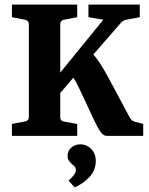

<svg xmlns="http://www.w3.org/2000/svg" viewBox="-20 -593 649 838"><path d="M32 0V-52L89 -63Q106 -66 106 -83V-486Q106 -504 89 -507L32 -518V-573H317V-518L260 -507Q243 -504 243 -486V-81Q243 -65 261 -62L317 -52V0ZM225 -166V-254L431 -507L366 -518V-573H590V-518L532 -507Q518 -504 510 -496L335 -295ZM446 0Q430 0 417 -20Q404 -40 389 -72L342 -173Q323 -214 311 -236Q299 -258 285 -276L369 -375Q400 -343 419 -313Q438 -283 463 -236L543 -86Q547 -79 552.5 -71.5Q558 -64 571 -61L605 -52V0ZM398 113Q397 151 370.5 179.5Q344 208 306 225L279 195Q291 185 301 173Q311 161 311 150Q311 139 305.5 133.5Q300 128 295 124Q288 118 281.5 109.5Q275 101 275 86Q275 66 291 51.5Q307 37 330 37Q359 37 379 58Q399 79 398 113Z"/></svg>

Font: Yrsa
Style: Bold
Weight: 700
Version: Version 2.004